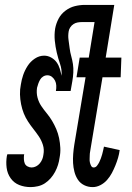

<svg xmlns="http://www.w3.org/2000/svg" viewBox="-20 -755 540 783"><path d="M105 8Q80 8 58.5 -0.5Q37 -9 23.5 -28Q10 -47 7 -71Q4 -95 8 -119L10 -126H79L78 -123Q77 -114 77.5 -105Q78 -96 81 -88.5Q84 -81 92 -76.5Q100 -72 109 -72Q118 -72 127 -76.5Q136 -81 142.5 -89Q149 -97 152.5 -106Q156 -115 157 -124Q161 -145 155 -164Q149 -183 138.5 -198.5Q128 -214 116.5 -228.5Q105 -243 94.5 -259Q84 -275 77 -292.5Q70 -310 66 -330Q62 -350 61.5 -370Q61 -390 65 -410Q68 -430 74.5 -449Q81 -468 92.5 -486Q104 -504 122 -516Q140 -528 160 -528Q175 -528 188.5 -520.5Q202 -513 210.5 -501.5Q219 -490 223.5 -475.5Q228 -461 231 -446Q233 -471 225 -494Q217 -517 211.5 -540.5Q206 -564 203.5 -589Q201 -614 205 -639Q209 -660 219 -679Q229 -698 247 -711.5Q265 -725 285.5 -730Q306 -735 326 -735H411L400 -665H315Q306 -665 297 -663.5Q288 -662 280 -657Q272 -652 266.5 -643.5Q261 -635 260 -627Q257 -609 259.5 -592Q262 -575 264 -558.5Q266 -542 270.5 -526Q275 -510 277.5 -493.5Q280 -477 279 -459Q278 -441 275 -424L268 -384H208Q210 -395 209.5 -406Q209 -417 204.5 -426Q200 -435 192 -441.5Q184 -448 173 -448Q164 -448 156 -443Q148 -438 143.5 -430Q139 -422 136 -413.5Q133 -405 131 -397Q128 -376 133 -357Q138 -338 148.5 -322.5Q159 -307 171 -292.5Q183 -278 192.5 -262Q202 -246 209.5 -228.5Q217 -211 221 -191.5Q225 -172 226 -152Q227 -132 223 -112Q221 -97 216.5 -82.5Q212 -68 204.5 -54Q197 -40 186.5 -28Q176 -16 163 -7.5Q150 1 134.5 4.5Q119 8 105 8ZM358 8Q339 8 323 0Q307 -8 297.5 -22.5Q288 -37 283.5 -54.5Q279 -72 278 -90Q277 -108 278.5 -127Q280 -146 283 -165L329 -440H292L305 -520H342L377 -735H446L411 -520H475L472 -440H398L350 -152Q349 -144 347.5 -136.5Q346 -129 346 -122Q346 -115 345.5 -107.5Q345 -100 346.5 -93Q348 -86 351.5 -79Q355 -72 362 -72Q370 -72 375.5 -79Q381 -86 385 -94Q389 -102 391.5 -109.5Q394 -117 396.5 -125Q399 -133 400.5 -141Q402 -149 404 -157L468 -143Q466 -127 461.5 -111.5Q457 -96 450.5 -80Q444 -64 436 -49Q428 -34 416.5 -21Q405 -8 389.5 0Q374 8 358 8Z"/></svg>

Font: Iosevka Curly Medium
Style: Italic
Weight: 500
Italic angle: -9°
Monospace: yes
Designer: Belleve Invis
Foundry: Belleve Invis
Version: Version 22.1.2; ttfautohint (v1.8.4)